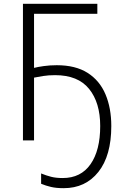

<svg xmlns="http://www.w3.org/2000/svg" viewBox="-20 -734 640 1004"><path d="M313 250Q274 250 246.5 243.5Q219 237 195 227V173Q222 184 247.5 190.5Q273 197 308 197Q403 197 453.5 124.5Q504 52 504 -75Q504 -197 446 -269Q388 -341 268 -341Q234 -341 205 -336.5Q176 -332 158 -328V0H100V-714H489V-662H158V-379Q177 -384 209 -388.5Q241 -393 277 -393Q375 -393 438 -353Q501 -313 531.5 -241Q562 -169 562 -75Q562 80 494.5 165Q427 250 313 250Z"/></svg>

Font: Noto Sans Mono Light
Style: Regular
Weight: 300
Designer: Monotype Design Team
Foundry: Monotype Imaging Inc.
Version: Version 2.014; ttfautohint (v1.8.4.7-5d5b)